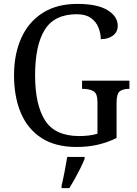

<svg xmlns="http://www.w3.org/2000/svg" viewBox="-20 -744 703 985"><path d="M372 10Q264 10 193 -36Q122 -82 87 -164.5Q52 -247 52 -358Q52 -466 89 -548.5Q126 -631 198.5 -677.5Q271 -724 377 -724Q479 -724 531.5 -692Q584 -660 584 -612Q584 -580 559.5 -561.5Q535 -543 497 -543Q497 -573 485 -603Q473 -633 446 -652Q419 -671 374 -671Q259 -671 209.5 -591Q160 -511 160 -358Q160 -207 211 -126.5Q262 -46 387 -46Q412 -46 436.5 -49Q461 -52 480 -58V-220Q480 -265 459 -276.5Q438 -288 407 -288H401V-330H644V-288H639Q612 -288 595 -276Q578 -264 578 -216V-36Q531 -13 481.5 -1.5Q432 10 372 10ZM296 208Q304 175 311.5 136Q319 97 325 61H414V71Q406 92 392.5 119Q379 146 364 173Q349 200 336 221H296Z"/></svg>

Font: Noto Serif Lao SemCond
Style: Regular
Weight: 400
Width: 4
Designer: Monotype Design Team
Foundry: Monotype Imaging Inc.
Version: Version 2.004; ttfautohint (v1.8.4.7-5d5b)